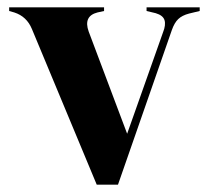

<svg xmlns="http://www.w3.org/2000/svg" viewBox="-20 -501 570 524"><path d="M244 3 67 -422Q53 -456 19 -467L5 -471V-481H264V-471L246 -467Q207 -457 222 -415L327 -136L425 -413Q433 -433 429 -446Q425 -459 405 -465L380 -471V-481H525V-471L496 -464Q477 -459 466.5 -449Q456 -439 449 -419L302 3Z"/></svg>

Font: DeepMind Serif Display
Style: Regular
Weight: 400
Designer: Frank Grießhammer / Modifications: Colophon Foundry
Foundry: Colophon Foundry
Version: Version 5.003; ttfautohint (v1.8.2)